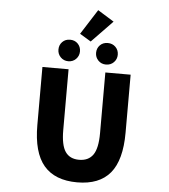

<svg xmlns="http://www.w3.org/2000/svg" viewBox="-71 -1223 1142 1300"><g transform="rotate(5 500.0 -573.0)"><path d="M502 13.7Q350.6 13.7 275.4 -74.7Q200.2 -163.1 200.2 -349.6V-744.1H377.9V-331.1Q377.9 -228.5 408.2 -184.1Q438.5 -139.6 502 -139.6Q565.4 -139.6 596.7 -184.1Q627.9 -228.5 627.9 -331.1V-744.1H799.8V-349.6Q799.8 -163.1 726.1 -74.7Q652.3 13.7 502 13.7ZM297.9 -871.1Q297.9 -902.3 318.4 -923.3Q338.9 -944.3 371.1 -944.3Q403.3 -944.3 423.8 -923.3Q444.3 -902.3 444.3 -871.1Q444.3 -840.8 423.3 -819.3Q402.3 -797.9 371.1 -797.9Q339.8 -797.9 318.8 -819.3Q297.9 -840.8 297.9 -871.1ZM434.6 -990.2 543 -1160.2 653.3 -1091.8 510.7 -944.3ZM627 -797.9Q595.7 -797.9 574.7 -819.3Q553.7 -840.8 553.7 -871.1Q553.7 -902.3 574.2 -923.3Q594.7 -944.3 627 -944.3Q659.2 -944.3 680.2 -923.3Q701.2 -902.3 701.2 -871.1Q701.2 -840.8 680.2 -819.3Q659.2 -797.9 627 -797.9Z"/></g></svg>

Font: Gen Shin Gothic Monospace Heavy
Style: Bold
Weight: 800
Designer: [Source Han Sans]
Ryoko NISHIZUKA  (kana & ideographs); Paul D. Hunt (Latin, Greek & Cyrillic); Wenlong ZHANG  (bopomofo
Version: Version 1.002.20150607